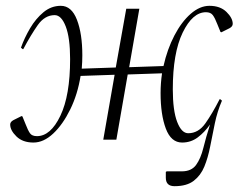

<svg xmlns="http://www.w3.org/2000/svg" viewBox="-20 -480 835 660"><path d="M189 -460Q226 -460 244.5 -412Q263 -364 263 -290Q263 -267 261 -244L378 -248L414 -450H459L424 -249L542 -253Q555 -311 579.5 -358Q604 -405 635.5 -432.5Q667 -460 700 -460Q737 -460 758.5 -439Q780 -418 780 -398Q780 -389 769 -383L741 -369L738 -370L727 -397Q719 -418 711.5 -428Q704 -438 688 -438Q642 -438 608 -368Q574 -298 574 -173Q574 -100 589 -61Q604 -22 627 -22Q662 -22 686 -56Q710 -90 735 -139H737L743 -134Q727 -97 718.5 -56Q710 -15 702.5 23.5Q695 62 682.5 92.5Q670 123 646 141.5Q622 160 580 160Q550 160 550 131V111L553 109H605Q638 109 654 87Q670 65 679 28.5Q688 -8 702 -52Q683 -25 659.5 -7.5Q636 10 606 10Q568 10 550 -38Q532 -86 532 -160Q532 -194 537 -228L419 -224L380 0H335L374 -223L257 -219Q247 -156 221.5 -104Q196 -52 163 -21Q130 10 95 10Q58 10 36.5 -11Q15 -32 15 -52Q15 -61 26 -67L54 -81L57 -80L68 -53Q76 -32 83 -22Q90 -12 107 -12Q154 -12 187.5 -82Q221 -152 221 -277Q221 -350 206 -389Q191 -428 168 -428Q134 -428 110 -394Q86 -360 60 -311H58L52 -316Q64 -350 83.5 -383Q103 -416 129.5 -438Q156 -460 189 -460Z"/></svg>

Font: Spectral ExtraLight
Style: Italic
Weight: 275
Italic angle: -10°
Designer: Jean-Baptiste Levee
Foundry: Production Type
Version: Version 2.001